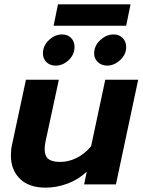

<svg xmlns="http://www.w3.org/2000/svg" viewBox="-20 -846 655 881"><path d="M246 -826H579L559 -728H226ZM177 -601Q177 -636 204.5 -662Q232 -688 265 -688Q290 -688 306 -672Q322 -656 322 -631Q322 -596 295.5 -570.5Q269 -545 235 -545Q210 -545 193.5 -560.5Q177 -576 177 -601ZM412 -601Q412 -636 440 -662Q468 -688 502 -688Q527 -688 543 -671.5Q559 -655 559 -630Q559 -596 531.5 -570.5Q504 -545 472 -545Q446 -545 429 -561Q412 -577 412 -601ZM30 -133Q30 -160 35 -181L99 -480H250L189 -197Q185 -178 185 -161Q185 -130 202 -116.5Q219 -103 256 -103Q294 -103 331 -121Q368 -139 398 -175L463 -480H614L512 0H366L378 -58Q338 -21 288.5 -3Q239 15 189 15Q113 15 71.5 -25.5Q30 -66 30 -133Z"/></svg>

Font: Prompt SemiBold
Style: Italic
Weight: 600
Italic angle: -12°
Designer: Katatrad Team
Foundry: CadsonDemak
Version: Version 1.001